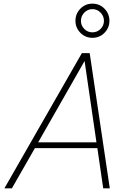

<svg xmlns="http://www.w3.org/2000/svg" viewBox="-20 -1031 697 1051"><path d="M486 -824Q447 -824 420 -851.5Q393 -879 393 -917Q393 -956 420 -983.5Q447 -1011 486 -1011Q525 -1011 552 -983.5Q579 -956 579 -917Q579 -879 552 -851.5Q525 -824 486 -824ZM486 -854Q512 -854 530.5 -872.5Q549 -891 549 -917Q549 -943 530.5 -962Q512 -981 486 -981Q460 -981 441.5 -962Q423 -943 423 -917Q423 -891 441.5 -872.5Q460 -854 486 -854ZM4 0 428 -740H471L581 0H545L513 -220H171L45 0ZM189 -252H508L443 -697Z"/></svg>

Font: Be Vietnam Pro Thin
Style: Italic
Weight: 100
Italic angle: -12°
Designer: Lam Bao, Tony Le, Vietanh Nguyen
Foundry: Yellow Type Foundry
Version: Version 1.002; ttfautohint (v1.8.3)